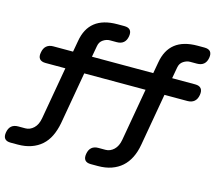

<svg xmlns="http://www.w3.org/2000/svg" viewBox="-765 -898 1493 1295"><g transform="rotate(15 -19.0 -251.0)"><path d="M512 -474Q541 -474 553.5 -458.5Q566 -443 561 -413Q556 -383 538 -367.5Q520 -352 490 -352H330L266 13Q257 65 237 105Q217 145 186.5 172Q156 199 114.5 213.5Q73 228 21 228H-29Q-58 228 -70 213Q-82 198 -77 169Q-72 139 -54.5 124Q-37 109 -8 109H42Q74 109 100 84.5Q126 60 134 13L198 -352H-230L-294 13Q-304 65 -323.5 105Q-343 145 -373.5 172Q-404 199 -445.5 213.5Q-487 228 -539 228H-589Q-618 228 -630 213Q-642 198 -637 169Q-632 139 -614.5 124Q-597 109 -568 109H-518Q-486 109 -460 84.5Q-434 60 -426 13L-362 -352H-500Q-530 -352 -542.5 -367.5Q-555 -383 -549 -413Q-544 -443 -526 -458.5Q-508 -474 -479 -474H-341L-327 -552Q-312 -641 -255.5 -685.5Q-199 -730 -100 -730H-52Q-22 -730 -10 -715Q2 -700 -3 -671Q-8 -642 -25.5 -627Q-43 -612 -73 -612H-121Q-144 -612 -167 -597Q-190 -582 -195 -552L-209 -474H219L233 -552Q248 -641 304.5 -685.5Q361 -730 460 -730H508Q538 -730 550 -715Q562 -700 557 -671Q552 -642 534.5 -627Q517 -612 487 -612H439Q416 -612 393 -597Q370 -582 365 -552L351 -474Z"/></g></svg>

Font: Maple Mono
Style: Bold Italic
Weight: 700
Italic angle: -10°
Monospace: yes
Designer: subframe7536
Version: Version 7.000